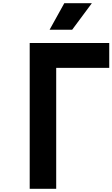

<svg xmlns="http://www.w3.org/2000/svg" viewBox="-20 -1187 707 1207"><path d="M291.7 -1000 384.1 -1166.7H557.3L433.6 -1000ZM166.7 -916.7H666.7V-760.4H333.3V0H166.7Z"/></svg>

Font: Monoid
Style: Bold
Weight: 700
Width: 4
Designer: Andreas Larsen (@larsenwork)
Version: Version 0.61